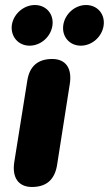

<svg xmlns="http://www.w3.org/2000/svg" viewBox="-20 -736 434 765"><path d="M107 9C165 9 197 -20 207 -76L258 -401C268 -464 242 -501 188 -501C131 -501 98 -472 89 -416L37 -91C27 -28 54 9 107 9ZM98 -554C143 -554 183 -590 189 -635C195 -680 164 -716 119 -716C74 -716 33 -680 27 -635C22 -590 53 -554 98 -554ZM302 -554C347 -554 387 -590 393 -635C399 -680 368 -716 323 -716C278 -716 238 -680 232 -635C226 -590 257 -554 302 -554Z"/></svg>

Font: SN Pro Heavy
Style: Italic
Weight: 800
Italic angle: -9°
Designer: Tobias Whetton
Foundry: Supernotes
Version: Version 1.001;Glyphs 3.2 (3249)